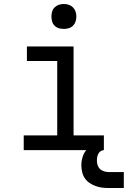

<svg xmlns="http://www.w3.org/2000/svg" viewBox="-20 -753 641 963"><path d="M99 0V-74H267V-447H115V-520H349V-74H501V0ZM300 -608Q287 -608 275 -611.5Q263 -615 254 -624Q245 -633 241.5 -645Q238 -657 238 -670Q238 -683 241.5 -695Q245 -707 254 -716Q263 -725 275 -729Q287 -733 300 -733Q313 -733 325 -729Q337 -725 346 -716Q355 -707 359 -695Q363 -683 363 -670Q363 -657 359 -645Q355 -633 346 -624Q337 -615 325 -611.5Q313 -608 300 -608ZM526 190Q509 190 492 188Q475 186 459 180Q443 174 429 164.5Q415 155 405.5 141Q396 127 392 110Q388 93 388 76Q388 54 395 32Q402 10 418.5 -6Q435 -22 457 -28.5Q479 -35 501 -35V0Q492 0 484.5 5.5Q477 11 473 18.5Q469 26 467.5 35Q466 44 466 53Q466 65 470 76.5Q474 88 482.5 95.5Q491 103 502.5 106.5Q514 110 526 110H601V190Z"/></svg>

Font: Zed Mono Extended
Style: Regular
Weight: 400
Width: 7
Monospace: yes
Designer: Belleve Invis
Foundry: Belleve Invis
Version: Version 1.0.0; ttfautohint (v1.8.4)